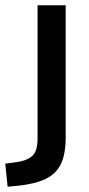

<svg xmlns="http://www.w3.org/2000/svg" viewBox="-70 -518 340 731"><path d="M-41 193 -50 105 -5 99Q31 94 52 76.5Q73 59 73 9V-498H180V7Q180 49 171.5 80.5Q163 112 143.5 134Q124 156 90.5 169Q57 182 9 188Z"/></svg>

Font: Nunito Sans 7pt SemiCondensed SemiBold
Style: Regular
Weight: 600
Width: 4
Designer: Vernon Adams
Foundry: Vernon Adams
Version: Version 3.101;gftools[0.9.27]